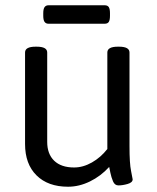

<svg xmlns="http://www.w3.org/2000/svg" viewBox="-20 -702 597 728"><path d="M75 -156V-503Q75 -525 115 -525H119Q159 -525 159 -503V-164Q159 -118 185.5 -92.5Q212 -67 261 -67Q295 -67 328.5 -86Q362 -105 387 -137V-503Q387 -525 427 -525H431Q471 -525 471 -503V-148Q471 -82 477 -53.5Q483 -25 483 -22Q483 -10 464 -4.5Q445 1 429 1Q415 1 408.5 -14.5Q402 -30 398.5 -47Q395 -64 394 -69Q362 -34 321 -14Q280 6 238 6Q162 6 118.5 -37Q75 -80 75 -156ZM144 -642V-652Q144 -668 149 -675Q154 -682 164 -682H377Q388 -682 392.5 -675Q397 -668 397 -652V-642Q397 -626 392.5 -619Q388 -612 377 -612H164Q154 -612 149 -619Q144 -626 144 -642Z"/></svg>

Font: Asap-Regular
Style: Regular
Weight: 400
Designer: Pablo Cosgaya
Foundry: Omnibus-Type
Version: Version 2.000; ttfautohint (v1.8)